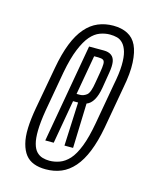

<svg xmlns="http://www.w3.org/2000/svg" viewBox="-80 -787 442 570"><g transform="rotate(15 141.5 -502.0)"><path d="M114.5 -269.5Q140.5 -269.5 162 -278.5Q183.5 -287.5 201 -307.5Q218.5 -327.5 231.2 -359.2Q244 -391 252 -434.5L275 -564Q284 -610 282.2 -642.2Q280.5 -674.5 271 -694.5Q261.5 -714.5 243 -724Q224.5 -733.5 199 -733.5Q174 -733.5 152.5 -724.5Q131 -715.5 113.8 -695.5Q96.5 -675.5 84 -643.8Q71.5 -612 63.5 -567.5L40 -438.5Q33.5 -402.5 32.5 -374.8Q31.5 -347 36.8 -327Q42 -307 52 -294.2Q62 -281.5 77.8 -275.5Q93.5 -269.5 114.5 -269.5ZM118.5 -297Q107.5 -297 97.2 -300Q87 -303 79 -311.2Q71 -319.5 66.8 -335Q62.5 -350.5 63 -375.8Q63.5 -401 69.5 -437.5L91.5 -561.5Q100 -606.5 111.8 -635Q123.5 -663.5 136.8 -678.8Q150 -694 165.5 -699.8Q181 -705.5 196 -705.5Q208 -705.5 218.2 -702.8Q228.5 -700 236.5 -691.2Q244.5 -682.5 249 -667Q253.5 -651.5 253 -626.5Q252.5 -601.5 245 -564.5L223 -440.5Q215 -395.5 203.8 -366.8Q192.5 -338 179 -323.2Q165.5 -308.5 150 -302.8Q134.5 -297 118.5 -297ZM91.5 -352H117.5L141 -486H156.5L150.5 -352H177L181.5 -489.5Q194 -494 202.5 -508.5Q211 -523 215 -547L223 -595.5Q226.5 -616.5 224.5 -629.2Q222.5 -642 213.8 -648.5Q205 -655 190.5 -655H145ZM145.5 -509.5 167 -631H179.5Q190 -631 194.8 -628Q199.5 -625 199.5 -615.8Q199.5 -606.5 196.5 -589L191 -557Q186 -524 176.2 -516.8Q166.5 -509.5 156 -509.5Z"/></g></svg>

Font: Anybody UltraCondensed Light
Style: Italic
Weight: 300
Width: 1
Italic angle: -10°
Version: Version 1.113;gftools[0.9.25]